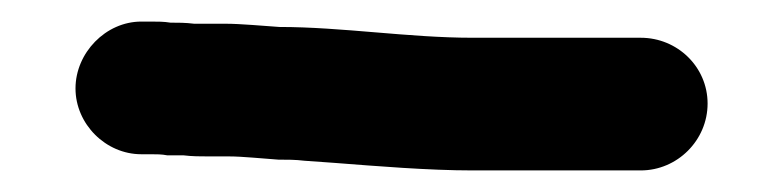

<svg xmlns="http://www.w3.org/2000/svg" viewBox="-20 -42 726 178"><path d="M574 116H418C377 116 329 112 290 109L262 107C254 106 246 106 238 106C223 105 205 103 192 103H173C166 103 158 103 150 102H135C130 101 125 101 120 101H111C78 101 50 73 50 40C50 7 78 -22 111 -22H120C126 -22 132 -22 138 -21C145 -21 152 -21 160 -20H189C203 -20 224 -18 239 -17C297 -17 359 -7 418 -7H574C608 -7 636 20 636 54C636 88 608 116 574 116Z"/></svg>

Font: Blanket
Style: Reversed
Weight: 700
Foundry: Cannot Into Space Fonts
Version: Version 0.9